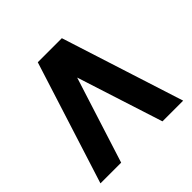

<svg xmlns="http://www.w3.org/2000/svg" viewBox="-199 -1017 1213 1213"><g transform="rotate(-45 407.0 -410.5)"><path d="M37 0 298 -821H513L776 0H591L392 -619H419L222 0Z"/></g></svg>

Font: Alexandria ExtraBold
Style: Regular
Weight: 800
Designer: Mohamed Gaber
Foundry: Kief Type Foundry
Version: Version 5.100